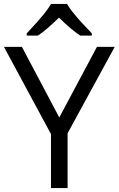

<svg xmlns="http://www.w3.org/2000/svg" viewBox="-20 -951 600 971"><path d="M115.2 -771V-782.2C156.7 -826.7 185.5 -858.9 202.1 -879.9C218.8 -900.9 231 -918 238.3 -931.2H319.3C326.7 -917.5 338.9 -899.9 356.9 -878.4C374.5 -856.4 403.8 -824.7 444.3 -782.2V-771H386.2C357.4 -789.1 321.8 -819.3 278.3 -861.8C233.9 -818.4 198.2 -788.1 171.4 -771ZM0 -713.9H90.8L279.8 -356.9L470.2 -713.9H560.1L321.8 -276.9V0H237.8V-272.9Z"/></svg>

Font: OpenSansEmoji
Style: Regular
Weight: 400
Foundry: MorbZ
Version: Version 1.000;PS 001.000;hotconv 1.0.70;makeotf.lib2.5.58329